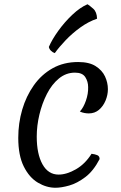

<svg xmlns="http://www.w3.org/2000/svg" viewBox="-20 -869 572 904"><path d="M153 -226Q153 -144 180 -95.5Q207 -47 256 -47Q294 -47 337.5 -72Q381 -97 411 -145Q427 -143 438 -138.5Q449 -134 449 -120Q420 -64 381.5 -35Q343 -6 306 4.5Q269 15 241 15Q199 15 158.5 -9Q118 -33 92 -85Q66 -137 66 -220Q66 -289 84.5 -352.5Q103 -416 139 -467Q175 -518 227.5 -547.5Q280 -577 348 -577Q400 -577 430.5 -557.5Q461 -538 474.5 -509Q488 -480 488 -449Q488 -422 477 -395.5Q466 -369 446 -352Q426 -335 398 -335Q389 -335 377.5 -337Q366 -339 356 -344Q373 -362 384.5 -395Q396 -428 395 -459Q395 -485 381.5 -506Q368 -527 333 -527Q291 -527 257.5 -499.5Q224 -472 201 -427Q178 -382 165.5 -329.5Q153 -277 153 -226ZM210 -648Q225 -683 254.5 -724Q284 -765 320.5 -799.5Q357 -834 392 -849Q402 -843 419 -828Q436 -813 437 -781Q396 -767 358 -739.5Q320 -712 289 -679.5Q258 -647 238 -619Q228 -622 220 -630Q212 -638 210 -648Z"/></svg>

Font: Merienda Light
Style: Regular
Weight: 300
Designer: Eduardo Rodriguez Tunni
Foundry: Eduardo Rodriguez Tunni
Version: Version 2.001; ttfautohint (v1.8.4.7-5d5b)